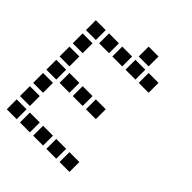

<svg xmlns="http://www.w3.org/2000/svg" viewBox="-214 -915 1029 1029"><g transform="rotate(45 300.0 -400.5)"><path d="M313.5 -787.5Q312.5 -787.5 312.5 -787.5Q312.5 -787.5 312.5 -786.5V-713.5Q312.5 -712.5 312.5 -712.5Q312.5 -712.5 313.5 -712.5H386.5Q387.5 -712.5 387.5 -712.5Q387.5 -712.5 387.5 -713.5V-786.5Q387.5 -787.5 387.5 -787.5Q387.5 -787.5 386.5 -787.5ZM13.5 -687.5Q12.5 -687.5 12.5 -687.5Q12.5 -687.5 12.5 -686.5V-613.5Q12.5 -612.5 12.5 -612.5Q12.5 -612.5 13.5 -612.5H86.5Q87.5 -612.5 87.5 -612.5Q87.5 -612.5 87.5 -613.5V-686.5Q87.5 -687.5 87.5 -687.5Q87.5 -687.5 86.5 -687.5ZM113.5 -687.5Q112.5 -687.5 112.5 -687.5Q112.5 -687.5 112.5 -686.5V-613.5Q112.5 -612.5 112.5 -612.5Q112.5 -612.5 113.5 -612.5H186.5Q187.5 -612.5 187.5 -612.5Q187.5 -612.5 187.5 -613.5V-686.5Q187.5 -687.5 187.5 -687.5Q187.5 -687.5 186.5 -687.5ZM213.5 -687.5Q212.5 -687.5 212.5 -687.5Q212.5 -687.5 212.5 -686.5V-613.5Q212.5 -612.5 212.5 -612.5Q212.5 -612.5 213.5 -612.5H286.5Q287.5 -612.5 287.5 -612.5Q287.5 -612.5 287.5 -613.5V-686.5Q287.5 -687.5 287.5 -687.5Q287.5 -687.5 286.5 -687.5ZM313.5 -687.5Q312.5 -687.5 312.5 -687.5Q312.5 -687.5 312.5 -686.5V-613.5Q312.5 -612.5 312.5 -612.5Q312.5 -612.5 313.5 -612.5H386.5Q387.5 -612.5 387.5 -612.5Q387.5 -612.5 387.5 -613.5V-686.5Q387.5 -687.5 387.5 -687.5Q387.5 -687.5 386.5 -687.5ZM413.5 -687.5Q412.5 -687.5 412.5 -687.5Q412.5 -687.5 412.5 -686.5V-613.5Q412.5 -612.5 412.5 -612.5Q412.5 -612.5 413.5 -612.5H486.5Q487.5 -612.5 487.5 -612.5Q487.5 -612.5 487.5 -613.5V-686.5Q487.5 -687.5 487.5 -687.5Q487.5 -687.5 486.5 -687.5ZM13.5 -587.5Q12.5 -587.5 12.5 -587.5Q12.5 -587.5 12.5 -586.5V-513.5Q12.5 -512.5 12.5 -512.5Q12.5 -512.5 13.5 -512.5H86.5Q87.5 -512.5 87.5 -512.5Q87.5 -512.5 87.5 -513.5V-586.5Q87.5 -587.5 87.5 -587.5Q87.5 -587.5 86.5 -587.5ZM13.5 -487.5Q12.5 -487.5 12.5 -487.5Q12.5 -487.5 12.5 -486.5V-413.5Q12.5 -412.5 12.5 -412.5Q12.5 -412.5 13.5 -412.5H86.5Q87.5 -412.5 87.5 -412.5Q87.5 -412.5 87.5 -413.5V-486.5Q87.5 -487.5 87.5 -487.5Q87.5 -487.5 86.5 -487.5ZM13.5 -387.5Q12.5 -387.5 12.5 -387.5Q12.5 -387.5 12.5 -386.5V-313.5Q12.5 -312.5 12.5 -312.5Q12.5 -312.5 13.5 -312.5H86.5Q87.5 -312.5 87.5 -312.5Q87.5 -312.5 87.5 -313.5V-386.5Q87.5 -387.5 87.5 -387.5Q87.5 -387.5 86.5 -387.5ZM113.5 -387.5Q112.5 -387.5 112.5 -387.5Q112.5 -387.5 112.5 -386.5V-313.5Q112.5 -312.5 112.5 -312.5Q112.5 -312.5 113.5 -312.5H186.5Q187.5 -312.5 187.5 -312.5Q187.5 -312.5 187.5 -313.5V-386.5Q187.5 -387.5 187.5 -387.5Q187.5 -387.5 186.5 -387.5ZM213.5 -387.5Q212.5 -387.5 212.5 -387.5Q212.5 -387.5 212.5 -386.5V-313.5Q212.5 -312.5 212.5 -312.5Q212.5 -312.5 213.5 -312.5H286.5Q287.5 -312.5 287.5 -312.5Q287.5 -312.5 287.5 -313.5V-386.5Q287.5 -387.5 287.5 -387.5Q287.5 -387.5 286.5 -387.5ZM313.5 -387.5Q312.5 -387.5 312.5 -387.5Q312.5 -387.5 312.5 -386.5V-313.5Q312.5 -312.5 312.5 -312.5Q312.5 -312.5 313.5 -312.5H386.5Q387.5 -312.5 387.5 -312.5Q387.5 -312.5 387.5 -313.5V-386.5Q387.5 -387.5 387.5 -387.5Q387.5 -387.5 386.5 -387.5ZM13.5 -287.5Q12.5 -287.5 12.5 -287.5Q12.5 -287.5 12.5 -286.5V-213.5Q12.5 -212.5 12.5 -212.5Q12.5 -212.5 13.5 -212.5H86.5Q87.5 -212.5 87.5 -212.5Q87.5 -212.5 87.5 -213.5V-286.5Q87.5 -287.5 87.5 -287.5Q87.5 -287.5 86.5 -287.5ZM13.5 -187.5Q12.5 -187.5 12.5 -187.5Q12.5 -187.5 12.5 -186.5V-113.5Q12.5 -112.5 12.5 -112.5Q12.5 -112.5 13.5 -112.5H86.5Q87.5 -112.5 87.5 -112.5Q87.5 -112.5 87.5 -113.5V-186.5Q87.5 -187.5 87.5 -187.5Q87.5 -187.5 86.5 -187.5ZM13.5 -87.5Q12.5 -87.5 12.5 -87.5Q12.5 -87.5 12.5 -86.5V-13.5Q12.5 -12.5 12.5 -12.5Q12.5 -12.5 13.5 -12.5H86.5Q87.5 -12.5 87.5 -12.5Q87.5 -12.5 87.5 -13.5V-86.5Q87.5 -87.5 87.5 -87.5Q87.5 -87.5 86.5 -87.5ZM113.5 -87.5Q112.5 -87.5 112.5 -87.5Q112.5 -87.5 112.5 -86.5V-13.5Q112.5 -12.5 112.5 -12.5Q112.5 -12.5 113.5 -12.5H186.5Q187.5 -12.5 187.5 -12.5Q187.5 -12.5 187.5 -13.5V-86.5Q187.5 -87.5 187.5 -87.5Q187.5 -87.5 186.5 -87.5ZM213.5 -87.5Q212.5 -87.5 212.5 -87.5Q212.5 -87.5 212.5 -86.5V-13.5Q212.5 -12.5 212.5 -12.5Q212.5 -12.5 213.5 -12.5H286.5Q287.5 -12.5 287.5 -12.5Q287.5 -12.5 287.5 -13.5V-86.5Q287.5 -87.5 287.5 -87.5Q287.5 -87.5 286.5 -87.5ZM313.5 -87.5Q312.5 -87.5 312.5 -87.5Q312.5 -87.5 312.5 -86.5V-13.5Q312.5 -12.5 312.5 -12.5Q312.5 -12.5 313.5 -12.5H386.5Q387.5 -12.5 387.5 -12.5Q387.5 -12.5 387.5 -13.5V-86.5Q387.5 -87.5 387.5 -87.5Q387.5 -87.5 386.5 -87.5ZM413.5 -87.5Q412.5 -87.5 412.5 -87.5Q412.5 -87.5 412.5 -86.5V-13.5Q412.5 -12.5 412.5 -12.5Q412.5 -12.5 413.5 -12.5H486.5Q487.5 -12.5 487.5 -12.5Q487.5 -12.5 487.5 -13.5V-86.5Q487.5 -87.5 487.5 -87.5Q487.5 -87.5 486.5 -87.5Z"/></g></svg>

Font: Doto Black
Style: Regular
Weight: 900
Monospace: yes
Version: Version 1.000